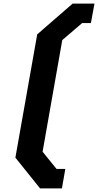

<svg xmlns="http://www.w3.org/2000/svg" viewBox="-20 -866 548 1073"><path d="M204 187 66 15 188 -674 386 -846H508L488 -737H439L328 -642L218 -18L296 78H345L326 187Z"/></svg>

Font: Tomorrow SemiBold
Style: Italic
Weight: 600
Italic angle: -10°
Designer: Tony de Marco, Monica Rizzolli
Foundry: Just in Type
Version: Version 2.002